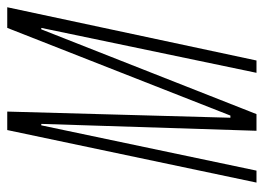

<svg xmlns="http://www.w3.org/2000/svg" viewBox="-119 -609 728 530"><g transform="rotate(-90 245.0 -344.0)"><path d="M6 0 151 -688H202L185 -72H191L433 -688H490L343 0H309L433 -594H429L195 0H149L168 -594H164L39 0Z"/></g></svg>

Font: Saira Ultra Condensed Thin
Style: Italic
Weight: 100
Width: 1
Italic angle: -12°
Designer: Hector Gatti with collaboration of the Omnibus-Type team
Foundry: Omnibus-Type
Version: Version 1.001; ttfautohint (v1.8)